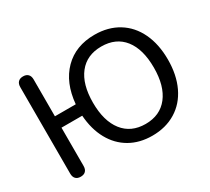

<svg xmlns="http://www.w3.org/2000/svg" viewBox="-140 -949 1303 1193"><g transform="rotate(-30 511.5 -352.0)"><path d="M328.8 -316.7H180V-42.3Q180 -18.2 167.6 -5.5Q155.2 7.3 132 7.3Q108.9 7.3 96.5 -5.6Q84.1 -18.5 84.1 -42.3V-662.7Q84.1 -686.5 96.5 -699.4Q108.9 -712.3 132 -712.3Q155.2 -712.3 167.6 -699.4Q180 -686.5 180 -662.7V-398.3H329.4Q342.7 -545.9 426.2 -630.1Q509.8 -714.3 645.4 -714.3Q742.8 -714.3 814.9 -670.1Q887 -626 925.8 -544.4Q964.6 -462.7 964.6 -353Q964.6 -243.3 925.6 -161.1Q886.6 -79 814.2 -34.9Q741.8 9.3 645.4 9.3Q554.8 9.3 485.9 -30.2Q417.1 -69.7 376.4 -143.3Q335.8 -217 328.8 -316.7ZM863.9 -353Q863.9 -485.3 807.1 -557.7Q750.3 -630 645.4 -630Q541.6 -630 484.3 -557.5Q427 -485 427 -353Q427 -221.7 484.3 -148.3Q541.6 -75 645.4 -75Q749.3 -75 806.6 -148.3Q863.9 -221.7 863.9 -353Z"/></g></svg>

Font: SN Pro Thin
Style: Regular
Weight: 200
Designer: Tobias Whetton
Foundry: Supernotes
Version: Version 1.003;Glyphs 3.3 (3324)